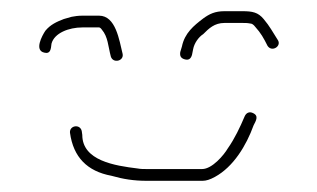

<svg xmlns="http://www.w3.org/2000/svg" viewBox="-20 -330 567 343"><path d="M105 -93C111 -49 136 -24 179 -16C200 -10 219 -7 242 -7H342C348 -7 355 -9 364 -14C397 -32 420 -70 433 -106C437 -114 443 -123 432 -128C426 -131 420 -129 417 -122C409 -103 399 -82 387 -65C380 -53 359 -28 341 -28H242C237 -28 231 -28 226 -29C185 -34 127 -43 127 -89L126 -96C123 -109 104 -106 105 -93ZM310 -224C317 -222 321 -225 323 -232L325 -242C327 -253 335 -264 343 -269C353 -279 363 -289 381 -289H413C418 -289 422 -289 427 -288C430 -288 433 -286 436 -282C446 -271 451 -262 458 -248C466 -236 484 -248 476 -259C467 -273 462 -283 451 -296C441 -308 431 -310 413 -310H381C364 -310 354 -305 343 -297C326 -284 310 -271 305 -247L302 -237C301 -230 303 -226 310 -224ZM59 -236C70 -233 71 -242 72 -252C77 -271 103 -281 127 -281H157C158 -281 160 -280 162 -277C173 -264 173 -248 178 -229C182 -216 202 -221 199 -234C193 -258 187 -302 157 -302H127C120 -302 113 -301 108 -300L94 -296C81 -291 70 -286 61 -275C55 -266 41 -240 59 -236Z"/></svg>

Font: Be Happy
Style: Regular
Weight: 500
Designer: Mew Too
Foundry: Cannot Into Space Fonts
Version: Version 0.9977